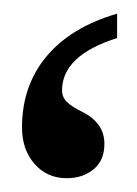

<svg xmlns="http://www.w3.org/2000/svg" viewBox="-20 -397 201 281"><path d="M12.2 -210.4Q12.2 -271.5 48.1 -314.5Q84 -357.4 151.4 -377V-341.3Q70.8 -315.9 70.8 -264.6Q70.8 -254.9 77.9 -247.8Q85 -240.7 102.1 -232.4Q132.8 -216.3 132.8 -186.5Q132.8 -162.1 116.9 -149.2Q101.1 -136.2 77.6 -136.2Q48.8 -136.2 30.5 -157.2Q12.2 -178.2 12.2 -210.4Z"/></svg>

Font: Noto Naskh Arabic UI
Style: Regular
Weight: 400
Designer: Monotype Design team
Foundry: Monotype Imaging Inc.
Version: Version 1.05